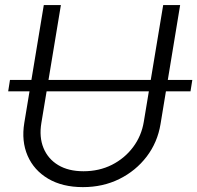

<svg xmlns="http://www.w3.org/2000/svg" viewBox="-20 -748 800 779"><path d="M760.3 -423.8 752.9 -377.4H13.2L20.5 -423.8ZM316.4 11.2Q233.4 11.2 175.5 -22.9Q117.7 -57.1 92 -116.2Q66.4 -175.3 78.6 -249.5L157.7 -727.5H227.1L147.9 -249.5Q138.2 -191.9 156.5 -147.5Q174.8 -103 216.3 -78.1Q257.8 -53.2 318.8 -53.2Q382.3 -53.2 434.1 -79.3Q485.8 -105.5 520 -151.1Q554.2 -196.8 563.5 -254.4L642.1 -727.5H710.9L631.3 -244.6Q619.1 -170.4 575 -112.5Q530.8 -54.7 464.1 -21.7Q397.5 11.2 316.4 11.2Z"/></svg>

Font: Inter 16pt Light
Style: Italic
Weight: 300
Italic angle: -9.3988°
Version: Version 4.001;git-66647c0bb